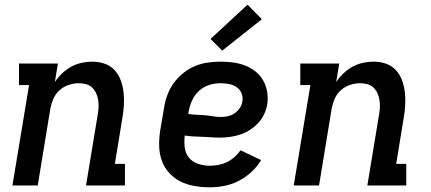

<svg xmlns="http://www.w3.org/2000/svg" viewBox="-20 -791 1840 819"><path d="M33 0 104 -428H61V-520H227L214 -441Q227 -461 245 -478Q263 -495 284 -506.5Q305 -518 328 -523Q351 -528 373 -528Q401 -528 426 -519.5Q451 -511 468.5 -492Q486 -473 495 -448.5Q504 -424 507 -397.5Q510 -371 508.5 -343.5Q507 -316 502 -288L470 -92H513V0H347L397 -303Q400 -319 400.5 -335Q401 -351 398.5 -366Q396 -381 389.5 -394.5Q383 -408 372.5 -418Q362 -428 347 -432Q332 -436 316 -436Q295 -436 273.5 -429Q252 -422 234.5 -406.5Q217 -391 208 -370.5Q199 -350 195 -329L141 0Z M875 8Q842 8 810 2.5Q778 -3 750.5 -16.5Q723 -30 702 -53Q681 -76 670.5 -105Q660 -134 659 -166.5Q658 -199 663 -232L680 -332Q684 -359 694 -386Q704 -413 721 -436.5Q738 -460 761.5 -479Q785 -498 811.5 -509Q838 -520 865.5 -524Q893 -528 920 -528Q948 -528 974.5 -524.5Q1001 -521 1025.5 -511.5Q1050 -502 1070 -486Q1090 -470 1102.5 -448Q1115 -426 1119.5 -399.5Q1124 -373 1120 -346Q1116 -324 1106.5 -303.5Q1097 -283 1081 -266Q1065 -249 1045.5 -236.5Q1026 -224 1004.5 -217Q983 -210 961 -207Q939 -204 918 -204Q899 -204 880.5 -205.5Q862 -207 843 -207.5Q824 -208 805 -209Q786 -210 768 -213Q765 -187 768 -162Q771 -137 786 -118.5Q801 -100 825.5 -92Q850 -84 875 -84Q893 -84 911.5 -87.5Q930 -91 947 -99Q964 -107 979.5 -120.5Q995 -134 1006 -150L1094 -108Q1077 -80 1052 -57Q1027 -34 997.5 -19Q968 -4 936.5 2Q905 8 875 8ZM923 -292Q938 -292 953 -295.5Q968 -299 981 -308Q994 -317 1003 -330.5Q1012 -344 1014 -359Q1017 -377 1010 -393.5Q1003 -410 989 -419.5Q975 -429 957.5 -432.5Q940 -436 921 -436Q905 -436 889 -433Q873 -430 858 -423Q843 -416 830 -404.5Q817 -393 808 -378.5Q799 -364 793.5 -348.5Q788 -333 785 -317L783 -305Q801 -302 819 -301.5Q837 -301 854 -299.5Q871 -298 888 -295Q905 -292 923 -292ZM928 -575 878 -625 1036 -771 1097 -709Z M1233 0 1304 -428H1261V-520H1427L1414 -441Q1427 -461 1445 -478Q1463 -495 1484 -506.5Q1505 -518 1528 -523Q1551 -528 1573 -528Q1601 -528 1626 -519.5Q1651 -511 1668.5 -492Q1686 -473 1695 -448.5Q1704 -424 1707 -397.5Q1710 -371 1708.5 -343.5Q1707 -316 1702 -288L1670 -92H1713V0H1547L1597 -303Q1600 -319 1600.5 -335Q1601 -351 1598.5 -366Q1596 -381 1589.5 -394.5Q1583 -408 1572.5 -418Q1562 -428 1547 -432Q1532 -436 1516 -436Q1495 -436 1473.5 -429Q1452 -422 1434.5 -406.5Q1417 -391 1408 -370.5Q1399 -350 1395 -329L1341 0Z"/></svg>

Font: Iosevka Etoile Semibold
Style: Italic
Weight: 600
Italic angle: -9°
Designer: Belleve Invis
Foundry: Belleve Invis
Version: Version 22.1.2; ttfautohint (v1.8.4)